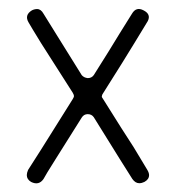

<svg xmlns="http://www.w3.org/2000/svg" viewBox="-20 -419 399 437"><path d="M79.1 -11.7Q68.4 3.9 50.8 -4.9Q41 -10.7 41 -20.5Q41 -25.4 43.9 -32.2Q48.8 -40 73.2 -78.1Q97.7 -117.2 145.5 -193.4Q148.4 -198.2 148.4 -200.2Q148.4 -203.1 145.5 -208Q96.7 -284.2 73.2 -321.3Q49.8 -359.4 44.9 -368.2Q35.2 -384.8 52.7 -395.5Q58.6 -398.4 64.5 -398.4Q73.2 -398.4 79.1 -387.7Q88.9 -372.1 109.4 -338.9Q129.9 -306.6 166 -248Q170.9 -242.2 179.7 -241.2Q188.5 -241.2 193.4 -248Q230.5 -306.6 252.9 -343.8Q276.4 -380.9 280.3 -387.7Q290 -404.3 306.6 -395.5Q324.2 -386.7 316.4 -371.1Q309.6 -359.4 286.1 -321.3Q263.7 -284.2 214.8 -207Q211.9 -203.1 211.9 -200.2Q210.9 -198.2 214.8 -193.4Q261.7 -118.2 284.2 -84Q305.7 -48.8 315.4 -32.2Q319.3 -25.4 319.3 -20.5Q319.3 -10.7 308.6 -4.9Q302.7 -2 296.9 -2Q288.1 -2 281.2 -11.7Q276.4 -19.5 252.9 -56.6Q229.5 -93.8 193.4 -152.3Q188.5 -159.2 179.7 -159.2Q170.9 -159.2 166 -151.4Q129.9 -93.8 106.4 -56.6Q83 -19.5 79.1 -11.7Z"/></svg>

Font: Demofont
Style: Regular
Weight: 400
Version: Version 1.0